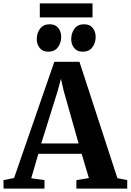

<svg xmlns="http://www.w3.org/2000/svg" viewBox="-44 -1111 769 1131"><path d="M39 -62.5 276 -747H424L647.5 -61.5L705.5 -50V0H406V-50L479.5 -62L437 -205H182L140 -61L218 -50V0H-23L-23.5 -50ZM419 -266 331.5 -575 315 -646.5 295.5 -574.5 199 -266ZM240 -806.5Q207 -806.5 189.8 -828.5Q172.5 -850.5 172.5 -880.5Q172.5 -916 192 -942Q211.5 -968 248 -968H249Q282.5 -968 299.5 -946Q316.5 -924 316.5 -894Q316.5 -859 297.2 -832.8Q278 -806.5 241 -806.5ZM443 -806.5Q409.5 -806.5 392.5 -828.5Q375.5 -850.5 375.5 -880.5Q375.5 -916 394.8 -942Q414 -968 451 -968H452Q485.5 -968 502.5 -946Q519.5 -924 519.5 -894Q519.5 -859 500.2 -832.8Q481 -806.5 444 -806.5ZM501 -1091V-1008.5H190.5V-1091Z"/></svg>

Font: Merriweather 48pt
Style: Bold
Weight: 700
Version: Version 2.100